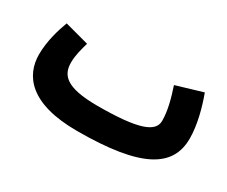

<svg xmlns="http://www.w3.org/2000/svg" viewBox="-85 -712 1152 973"><g transform="rotate(30 491.5 -225.5)"><path d="M418 21C796 21 933 -65 933 -231C933 -311 908 -402 882 -472L728 -426C750 -360 767 -297 767 -239C767 -174 685 -141 444 -141C255 -141 219 -194 219 -265C219 -306 231 -349 242 -387L101 -425C82 -374 58 -298 58 -219C58 -96 142 21 418 21Z"/></g></svg>

Font: Noto Sans Arabic ExtCond Blk
Style: Regular
Weight: 900
Width: 2
Designer: Monotype Design Team, Nadine Chahine, Nizar Qandah and Khaled Hosny
Foundry: Monotype Imaging Inc.
Version: Version 2.012